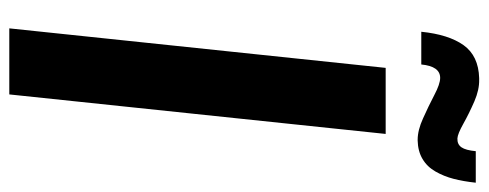

<svg xmlns="http://www.w3.org/2000/svg" viewBox="-339 -712 1051 413"><g transform="rotate(90 186.5 -505.5)"><path d="M282.2 -878.4Q281.2 -878.4 280.8 -878.4Q259.8 -878.4 234.4 -890.1Q208 -901.9 184.3 -914.3Q160.6 -926.8 147.5 -926.8Q122.6 -926.8 118.7 -886.2H48.3Q54.2 -944.8 77.1 -977.1Q100.1 -1009.3 147.9 -1010.7Q149.9 -1010.7 151.4 -1010.7Q172.9 -1011.2 197.8 -1000.5Q224.6 -988.8 246.3 -976.6Q268.1 -964.4 277.8 -963.9Q290.5 -963.4 296.9 -972.7Q303.2 -981.9 305.2 -1003.4H373Q370.1 -976.6 364.7 -955.8Q359.4 -935.1 349.1 -917Q338.9 -898.9 322 -888.9Q305.2 -878.9 282.2 -878.4ZM41 0 126 -809.6H268.1L183.1 0Z"/></g></svg>

Font: Oswald
Style: Medium
Weight: 500
Designer: Vernon Adams
Foundry: Vernon Adams
Version: 3.0; ttfautohint (v0.94.23-7a4d-dirty) -l 8 -r 50 -G 150 -x 